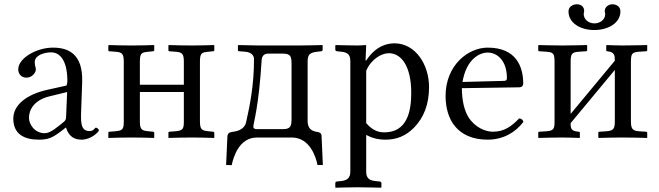

<svg xmlns="http://www.w3.org/2000/svg" viewBox="-20 -641 3074 895"><path d="M288 -46C294 -26 309 10 360 10C407 10 441 -28 441 -33C441 -40 431 -46 427 -46C421 -46 418 -30 398 -30C361 -30 356 -60 358 -115L363 -257C368 -391 297 -419 227 -419C149 -419 65 -369 65 -318C65 -295 81 -279 103 -279C131 -279 147 -304 147 -316C147 -323 146 -329 144 -333C143 -336 142 -342 142 -352C142 -382 183 -397 219 -397C251 -397 294 -371 294 -263C294 -256 292 -243 289 -242L199 -222C106 -201 42 -153 42 -88C42 -15 94 10 161 10C205 10 225 1 267 -31L286 -46ZM293 -212 288 -95C288 -83 283 -77 275 -71C250 -51 216 -20 189 -20C141 -20 115 -62 115 -92C115 -130 140 -175 211 -192Z M837 -77C837 -39 833 -32 796 -29L770 -27C767 -27 765 -25 765 -22V0L766 2C796 1 838 0 874 0C911 0 947 1 977 2L979 0V-21C979 -25 977 -27 973 -27L953 -29C920 -32 912 -37 912 -77V-353C912 -394 920 -397 953 -400L973 -402C977 -402 979 -404 979 -408V-429L978 -431C948 -430 911 -429 874 -429C838 -429 797 -430 767 -431L765 -429V-407C765 -403 767 -402 770 -402L796 -400C829 -398 837 -391 837 -353V-246H632V-353C632 -394 640 -397 673 -400L693 -402C697 -402 699 -404 699 -408V-429L698 -431C668 -430 630 -429 593 -429C557 -429 517 -430 487 -431L485 -429V-407C485 -403 487 -402 490 -402L516 -400C549 -398 557 -391 557 -353V-77C557 -39 553 -32 516 -29L490 -27C487 -27 485 -25 485 -22V0L486 2C516 1 557 0 593 0C630 0 667 1 697 2L699 0V-21C699 -25 697 -27 693 -27L673 -29C640 -32 632 -37 632 -77V-212H837Z M1034 128 1060 129C1068 92 1094 0 1178 0H1340C1423 0 1452 88 1460 128H1485L1479 -6C1479 -20 1472 -24 1454 -27C1437 -30 1414 -39 1414 -76V-353C1414 -387 1424 -396 1460 -400L1477 -402C1480 -402 1484 -405 1484 -409V-429L1483 -431C1483 -431 1410 -429 1377 -429H1187C1170 -429 1092 -431 1092 -431L1089 -429V-407C1089 -403 1092 -402 1096 -402L1123 -400C1158 -397 1164 -377 1164 -365C1164 -246 1146 -155 1127 -70C1121 -43 1094 -30 1068 -27C1054 -25 1041 -23 1040 -5ZM1161 -51C1161 -68 1186 -137 1200 -365C1200 -369 1205 -391 1228 -391H1299C1336 -391 1339 -376 1339 -342V-88C1339 -55 1336 -39 1299 -39H1180C1170 -39 1161 -40 1161 -51Z M1687 -429 1685 -431C1685 -431 1662 -429 1648 -429C1613 -429 1545 -431 1545 -431L1543 -429V-410C1543 -405 1546 -403 1551 -402L1570 -400C1603 -397 1613 -384 1613 -356V159C1613 187 1600 200 1570 203L1551 205C1546 205 1543 208 1543 213V232L1545 234C1545 234 1613 232 1648 232C1687 232 1756 234 1756 234L1758 232V213C1758 208 1754 205 1749 205L1730 203C1699 200 1687 187 1687 159V-12C1713 2 1741 10 1777 10C1829 10 1871 -7 1910 -46C1955 -92 1980 -154 1980 -235C1980 -341 1916 -439 1819 -439C1787 -439 1733 -429 1687 -359H1684ZM1687 -311C1709 -364 1758 -393 1792 -393C1853 -393 1897 -329 1897 -208C1897 -122 1878 -24 1771 -24C1755 -24 1722 -26 1687 -67Z M2400 -89C2365 -53 2332 -27 2277 -27C2243 -27 2193 -47 2163 -96C2144 -127 2133 -175 2133 -230L2401 -234C2412 -234 2419 -241 2419 -251C2419 -331 2386 -419 2253 -419C2163 -419 2057 -338 2057 -193C2057 -140 2071 -87 2102 -51C2134 -13 2184 10 2253 10C2325 10 2382 -23 2420 -73C2417 -83 2411 -88 2400 -89ZM2136 -259C2154 -367 2217 -396 2253 -396C2299 -396 2343 -357 2343 -277C2343 -268 2339 -264 2329 -264Z M2601 -429C2558 -429 2492 -431 2492 -431L2489 -429V-407C2489 -403 2491 -402 2495 -402L2525 -400C2563 -398 2565 -389 2565 -347V-77C2565 -42 2563 -31 2525 -29L2494 -27C2491 -27 2489 -25 2489 -22V0L2490 2C2530 1 2558 0 2601 0C2633 0 2642 1 2682 2L2683 0V-21C2683 -25 2681 -27 2677 -27C2643 -30 2640 -41 2640 -65V-67L2846 -315V-79C2846 -44 2843 -31 2805 -29L2774 -27C2771 -27 2769 -25 2769 -22V0L2771 2C2811 1 2838 0 2881 0C2926 0 2956 1 2996 2L2997 0V-21C2997 -25 2995 -27 2991 -27L2961 -29C2926 -31 2921 -42 2921 -79V-348C2921 -390 2924 -398 2961 -400L2991 -402C2995 -402 2997 -404 2997 -408V-429L2996 -431C2996 -431 2926 -429 2881 -429C2853 -429 2808 -431 2808 -431L2806 -429V-407C2806 -403 2808 -402 2811 -402C2845 -399 2846 -382 2846 -358L2640 -110V-348C2640 -389 2643 -398 2681 -400L2711 -402C2715 -402 2717 -404 2717 -408V-429L2715 -431C2715 -431 2645 -429 2601 -429ZM2872 -588C2872 -607 2858 -621 2834 -621C2816 -621 2799 -607 2799 -590C2799 -587 2799 -585 2800 -583C2801 -580 2801 -577 2801 -574C2801 -552 2780 -532 2751 -532C2721 -532 2701 -553 2701 -575C2701 -577 2701 -580 2702 -583C2703 -586 2703 -588 2703 -591C2703 -607 2691 -621 2669 -621C2646 -621 2630 -606 2630 -588C2630 -534 2685 -501 2750 -501C2814 -501 2872 -533 2872 -588Z"/></svg>

Font: Libertinus Serif Display
Style: Regular
Weight: 400
Designer: Philipp H. Poll, Khaled Hosny
Foundry: Caleb Maclennan
Version: Version 7.050;RELEASE